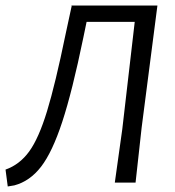

<svg xmlns="http://www.w3.org/2000/svg" viewBox="-21 -660 633 694"><path d="M491 -199 469 0H394L421 -193L466 -581H292L280 -523Q240 -329 204 -219.5Q168 -110 127.5 -57.5Q87 -5 31 10L7 14L-1 -47Q50 -65 84.5 -112.5Q119 -160 149 -258Q179 -356 216 -536L238 -638L237 -640H548Z"/></svg>

Font: Alegreya Sans SC
Style: Italic
Weight: 400
Italic angle: -7°
Designer: Juan Pablo del Peral
Foundry: Huerta Tipografica
Version: Version 2.008; ttfautohint (v1.6)